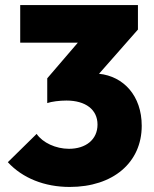

<svg xmlns="http://www.w3.org/2000/svg" viewBox="-20 -729 609 760"><path d="M256 11C428 11 541 -86 541 -231C541 -350 469 -427 372 -437L526 -612V-709H60V-560H288L167 -419V-321C184 -327 216 -331 243 -331C319 -331 366 -295 366 -236C366 -176 319 -140 253 -140C201 -140 149 -164 125 -199L11 -87C69 -24 156 11 256 11Z"/></svg>

Font: MV Cash ExtraBold
Style: Regular
Weight: 800
Designer: Rodrigo Fuenzalida
Foundry: fragTYPE
Version: Version 1.100;Glyphs 3.1.2 (3151)